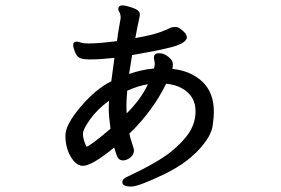

<svg xmlns="http://www.w3.org/2000/svg" viewBox="-20 -598 1040 711"><path d="M300.8 -55.2Q311 -55.2 389.2 -121.1Q382.8 -168.9 382.8 -192.9Q382.8 -216.8 383.8 -225.1Q340.8 -193.8 314 -156.5Q287.1 -119.1 287.1 -102.1Q287.1 -83 299.8 -55.2ZM449.2 -178.2Q502.9 -231.9 527.8 -286.1Q493.2 -280.8 451.2 -262.2Q448.2 -231.9 448.2 -208Q448.2 -183.1 449.2 -178.2ZM465.8 92.8Q433.1 92.8 433.1 77.1Q433.1 63 454.1 55.2Q564.9 2.9 612.5 -35.6Q660.2 -74.2 682.1 -109.6Q704.1 -145 704.1 -186Q704.1 -243.2 653.8 -271Q630.9 -284.2 595.2 -288.1Q546.9 -188 459 -103Q461.9 -87.9 469 -67.4Q476.1 -46.9 476.1 -42Q476.1 -17.1 446.8 -5.9Q439.9 -3.9 435.1 -3.9Q419.9 -3.9 413.6 -19.5Q407.2 -35.2 402.8 -51.8Q320.8 16.1 286.1 16.1Q269 16.1 252.9 -2Q222.2 -40 222.2 -96.2Q222.2 -136.2 278.6 -202.6Q335 -269 392.1 -296.9L403.8 -383.8Q349.1 -377.9 314.9 -377.9Q289.1 -377.9 277.1 -382.6Q265.1 -387.2 258.1 -404.5Q251 -421.9 251 -431.2Q251 -443.8 263.2 -443.8Q270 -443.8 279.5 -440.4Q289.1 -437 308.1 -437Q345.2 -437 413.1 -445.8Q417 -476.1 421.4 -499.5Q425.8 -522.9 426.8 -530.8Q426.8 -545.9 422.4 -552.5Q418 -559.1 418 -564Q418 -578.1 434.1 -578.1Q444.8 -578.1 471.4 -569.1Q498 -560.1 498 -543.9Q498 -539.1 493.4 -519Q488.8 -499 481 -457Q543 -467.8 573 -479Q603 -490.2 609.1 -494.1Q615.2 -498 630.1 -498Q645 -498 666 -475.1Q671.9 -465.8 671.9 -460Q671.9 -443.8 637.5 -430.4Q603 -417 469.2 -394L458 -324.2Q506.8 -340.8 549.8 -344.2Q553.2 -352.1 553.2 -363.8L549.8 -383.8Q549.8 -400.9 568.8 -400.9Q592.8 -400.9 613.8 -377.9Q620.1 -369.1 620.1 -359.1Q620.1 -349.1 618.2 -342.8Q686 -335.9 729 -295.9Q772 -255.9 772 -183.1Q772 -165 767.6 -133.1Q763.2 -101.1 733.9 -64Q682.1 2 587.6 47.4Q493.2 92.8 465.8 92.8Z"/></svg>

Font: LXGW WenKai Mono GB Screen
Style: Regular
Weight: 400
Monospace: yes
Designer: LXGW / Fontworks Inc.
Foundry: LXGW / Fontworks Inc.
Version: Version 1.510;January 18,2025